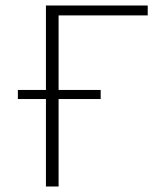

<svg xmlns="http://www.w3.org/2000/svg" viewBox="-20 -678 580 698"><path d="M147 0V-658H193V0ZM168 -622V-658H517V-622ZM45 -318V-351H346V-318Z"/></svg>

Font: Ysabeau ExtraLight
Style: Regular
Weight: 250
Designer: Christian Thalmann (Catharsis Fonts)
Version: Version 2.002